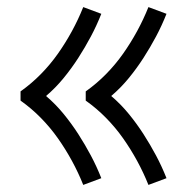

<svg xmlns="http://www.w3.org/2000/svg" viewBox="-20 -611 540 542"><path d="M399 -89Q385 -124 367 -157Q349 -190 327.5 -220.5Q306 -251 279.5 -278Q253 -305 222 -327V-353Q253 -375 279.5 -402Q306 -429 327.5 -459.5Q349 -490 367 -523Q385 -556 399 -591L450 -572Q437 -539 420.5 -508Q404 -477 385 -447.5Q366 -418 343.5 -390.5Q321 -363 294 -340Q321 -317 343.5 -289.5Q366 -262 385 -232.5Q404 -203 420.5 -172Q437 -141 450 -108ZM215 -89Q201 -124 183 -157Q165 -190 143.5 -220.5Q122 -251 95.5 -278Q69 -305 38 -327V-353Q69 -375 95.5 -402Q122 -429 143.5 -459.5Q165 -490 183 -523Q201 -556 215 -591L266 -572Q253 -539 236.5 -508Q220 -477 201 -447.5Q182 -418 159.5 -390.5Q137 -363 110 -340Q137 -317 159.5 -289.5Q182 -262 201 -232.5Q220 -203 236.5 -172Q253 -141 266 -108Z"/></svg>

Font: Iosevka Fixed Light
Style: Regular
Weight: 300
Monospace: yes
Designer: Belleve Invis
Foundry: Belleve Invis
Version: Version 32.3.0